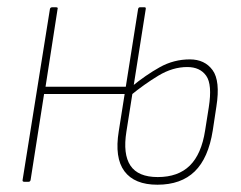

<svg xmlns="http://www.w3.org/2000/svg" viewBox="-20 -499 662 527"><path d="M47 0Q41 0 42 -5L117 -474Q118 -479 123 -479H134Q140 -479 138 -474L105 -261H330L327 -241H101L64 -5Q63 0 58 0ZM412 8Q349 8 321.5 -29Q294 -66 306 -139L359 -474Q360 -479 364 -479H377Q381 -479 380 -474L327 -138Q317 -76 338 -44.5Q359 -13 413 -13Q469 -13 501 -44.5Q533 -76 543 -141L553 -204Q563 -267 546 -291Q529 -315 494 -315Q454 -315 415 -291.5Q376 -268 337 -236L341 -261Q380 -293 418.5 -314.5Q457 -336 501 -336Q542 -336 563.5 -306.5Q585 -277 574 -207L564 -141Q552 -65 514.5 -28.5Q477 8 412 8Z"/></svg>

Font: Sofia Sans Condensed Thin
Style: Italic
Weight: 250
Italic angle: -9°
Version: Version 4.100